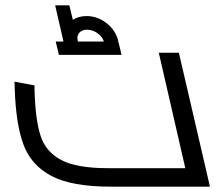

<svg xmlns="http://www.w3.org/2000/svg" viewBox="-20 -697 828 717"><path d="M764 0H392Q248 0 172 -40Q96 -80 67.5 -157.5Q39 -235 35 -367L34 -392L109 -378V-360Q112 -250 131.5 -190Q151 -130 208.5 -99.5Q266 -69 382 -69H672L573 -500H648ZM434 -492H200L188 -542H217L186 -677H239L252 -623Q274 -637 303 -637Q344 -637 378 -610.5Q412 -584 422 -543L415 -542H422ZM269 -555Q269 -551 271 -543H270V-542H368Q362 -560 344 -573Q326 -586 304 -586Q289 -586 279 -577.5Q269 -569 269 -555Z"/></svg>

Font: Cairo
Style: Italic
Weight: 400
Italic angle: -13°
Designer: Mohamed Gaber, Accademia di Belle Arti di Urbino and others
Foundry: Kief Type Foundry, Accademia di Belle Arti di Urbino and others
Version: Version 3.011